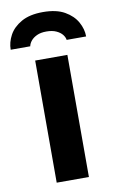

<svg xmlns="http://www.w3.org/2000/svg" viewBox="-113 -769 492 815"><g transform="rotate(-10 132.5 -361.5)"><path d="M63.9 0V-526.4H202.7V0ZM131.6 -723.4Q189.4 -723.4 225 -703Q260.7 -682.6 277.7 -651.9Q294.7 -621.3 294.7 -589.6H210.7Q209.4 -600.6 200.6 -612.1Q191.7 -623.6 174.5 -631.6Q157.4 -639.6 131.6 -639.6Q107.3 -639.6 91 -631.9Q74.6 -624.3 65.3 -612.9Q56 -601.5 53.8 -589.6H-30.5Q-30.5 -621.3 -14 -651.9Q2.6 -682.6 38.6 -703Q74.6 -723.4 131.6 -723.4Z"/></g></svg>

Font: Archivo SemiBold
Style: Regular
Weight: 600
Designer: Hector Gatti
Foundry: Omnibus-Type
Version: Version 2.001